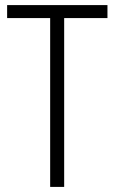

<svg xmlns="http://www.w3.org/2000/svg" viewBox="-20 -734 450 754"><path d="M232 0V-663H402V-714H8V-663H177V0Z"/></svg>

Font: Noto Sans Malayalam Condensed Light
Style: Regular
Weight: 300
Width: 3
Designer: Jelle Bosma - Monotype Design Team
Foundry: Monotype Imaging Inc.
Version: Version 2.104